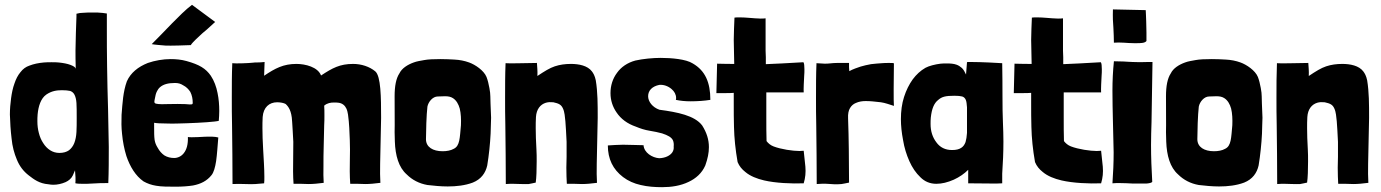

<svg xmlns="http://www.w3.org/2000/svg" viewBox="-20 -760 5727 796"><path d="M201 6C218 6 236 2 252 -5C265 -11 276 -20 282 -33L291 -54L293 -25V-9C293 -6 292 -1 293 0C303 2 314 2 325 2C337 2 349 2 361 1C386 -1 408 -1 429 -1C431 -50 431 -100 431 -151C430 -202 429 -254 428 -308C426 -364 425 -425 424 -484C423 -540 423 -594 423 -638V-704C412 -706 400 -707 385 -708H344C331 -707 320 -707 311 -706L297 -703V-692C296 -679 293 -570 293 -551C293 -532 293 -506 294 -475C293 -481 285 -486 272 -491C259 -496 242 -499 223 -501C214 -502 204 -502 193 -502C183 -502 173 -502 162 -501C140 -499 120 -495 102 -488C87 -483 75 -474 65 -461C54 -448 46 -432 40 -414C33 -395 29 -375 26 -353C23 -331 21 -308 21 -285C22 -252 24 -219 28 -186C31 -153 39 -124 50 -98C61 -71 77 -50 99 -33C121 -16 143 1 181 4C187 5 194 6 201 6ZM226 -126C212 -126 199 -130 188 -137C177 -144 167 -154 159 -167C151 -179 145 -193 141 -209C137 -224 135 -240 135 -257C135 -266 135 -276 136 -286C139 -319 149 -352 172 -368C194 -383 215 -386 237 -386C251 -386 262 -385 271 -383C279 -380 285 -375 289 -367C293 -359 296 -348 297 -333C298 -318 298 -297 298 -271C298 -250 298 -230 297 -213C296 -195 293 -180 288 -167C283 -154 275 -144 266 -137C256 -130 243 -126 226 -126Z M709 14C735 14 761 12 780 9C812 3 838 -10 857 -34C866 -45 872 -66 876 -92C880 -120 882 -155 885 -190C872 -194 850 -194 827 -193C809 -192 791 -191 776 -191C769 -191 764 -191 759 -192C760 -162 754 -140 742 -125C732 -112 717 -105 702 -105C688 -105 674 -108 661 -116C650 -124 641 -134 634 -147C627 -158 623 -168 621 -180C619 -195 619 -211 619 -233V-251C629 -249 647 -248 670 -248C695 -247 725 -248 754 -249C813 -251 873 -255 887 -259C888 -272 889 -286 889 -300C889 -325 887 -350 882 -374C877 -400 868 -425 854 -446C833 -476 807 -492 753 -507C732 -513 709 -515 687 -515C656 -515 622 -509 593 -499C573 -491 555 -481 540 -468C526 -456 514 -441 506 -423C490 -379 488 -333 484 -284C483 -258 483 -231 486 -205C489 -173 495 -142 504 -113C519 -69 542 -31 575 -8C591 1 608 7 627 10C648 14 679 14 709 14ZM767 -327C758 -328 743 -329 716 -329C686 -329 665 -328 651 -328C640 -328 633 -329 628 -330C622 -331 620 -334 620 -338C620 -342 621 -346 622 -351C624 -362 626 -373 631 -382C634 -388 638 -394 644 -399C657 -410 676 -416 705 -416C720 -416 729 -413 740 -406C752 -400 762 -390 769 -379C776 -365 779 -350 779 -334C779 -328 778 -327 767 -327ZM667 -571C683 -570 755 -572 771 -573C778 -585 804 -608 819 -622C832 -632 839 -639 872 -669L776 -740C749 -720 722 -692 692 -662C679 -648 626 -594 609 -577C617 -575 654 -572 667 -571Z M944 3C975 1 1021 5 1039 3L1075 0C1076 -7 1076 -16 1076 -27C1076 -60 1073 -105 1071 -140C1069 -176 1068 -202 1068 -229C1068 -244 1068 -258 1069 -275C1072 -315 1096 -336 1129 -336C1143 -336 1157 -333 1164 -329C1175 -319 1189 -302 1191 -257C1191 -261 1196 -177 1196 -172C1196 -148 1195 -64 1195 -50C1195 -31 1196 -13 1197 2C1220 2 1241 2 1260 3C1278 3 1299 1 1322 -2C1321 -22 1320 -45 1321 -72C1321 -98 1321 -125 1322 -154C1323 -182 1323 -211 1324 -240C1325 -255 1325 -269 1325 -282C1325 -296 1325 -309 1324 -322C1337 -333 1351 -335 1365 -335C1371 -335 1378 -335 1384 -334C1399 -332 1410 -323 1416 -310C1423 -295 1424 -275 1426 -257C1427 -247 1427 -238 1428 -230C1430 -190 1431 -164 1431 -140C1431 -112 1430 -88 1430 -50C1430 -31 1431 -13 1432 2C1455 2 1476 2 1495 3C1513 3 1534 1 1557 -2C1556 -25 1555 -51 1556 -81C1557 -107 1559 -243 1560 -271C1560 -358 1559 -444 1536 -464C1512 -484 1478 -495 1444 -495C1389 -495 1358 -478 1311 -447C1298 -482 1246 -495 1209 -495C1155 -495 1121 -477 1075 -446L1077 -503C1054 -500 1038 -502 1027 -500C1010 -498 956 -496 943 -498C941 -450 941 -402 941 -355C941 -317 941 -280 942 -243C943 -161 944 -79 944 3Z M1836 13C1872 13 1908 9 1940 -3C1975 -17 1993 -43 2000 -74C2007 -116 2012 -165 2014 -206C2015 -231 2015 -253 2016 -272C2011 -378 2015 -360 2009 -395C2006 -412 2002 -428 1997 -441C1986 -468 1950 -492 1925 -501C1906 -508 1885 -512 1864 -513C1847 -514 1827 -515 1806 -515C1780 -515 1754 -514 1739 -511C1723 -508 1708 -506 1695 -501C1670 -492 1646 -477 1636 -456C1622 -435 1616 -403 1616 -361C1617 -231 1616 -222 1616 -212C1616 -199 1617 -186 1617 -173C1619 -115 1633 -66 1666 -37C1689 -14 1718 1 1752 7C1778 10 1807 13 1836 13ZM1815 -133C1775 -133 1746 -150 1746 -183C1746 -213 1748 -285 1752 -318C1756 -338 1774 -360 1795 -360C1806 -360 1816 -361 1825 -361C1838 -361 1849 -359 1858 -353C1872 -344 1881 -328 1886 -310C1891 -290 1892 -265 1891 -241C1886 -189 1887 -155 1861 -143C1849 -136 1832 -133 1815 -133Z M2077 3C2088 2 2098 2 2107 2C2115 2 2158 4 2172 3C2180 2 2190 -1 2201 -3C2204 -23 2205 -57 2205 -91C2205 -108 2205 -125 2204 -140C2202 -176 2201 -202 2201 -229C2201 -244 2201 -258 2202 -275C2204 -307 2220 -327 2243 -334C2253 -337 2263 -337 2274 -336C2297 -331 2307 -326 2314 -310C2321 -295 2322 -275 2324 -257C2325 -246 2328 -198 2329 -172V-110C2329 -99 2328 -82 2328 -65C2328 -40 2329 -14 2330 2C2353 2 2374 2 2393 3C2411 3 2432 1 2455 -2C2454 -25 2453 -51 2454 -81C2455 -107 2457 -243 2458 -271C2458 -300 2458 -327 2457 -352C2456 -378 2454 -403 2450 -427C2446 -446 2440 -456 2434 -464C2416 -488 2380 -495 2347 -495C2323 -495 2301 -492 2280 -485C2259 -478 2238 -465 2208 -445C2209 -468 2207 -481 2206 -499C2166 -499 2092 -496 2076 -498C2074 -450 2074 -402 2074 -355C2074 -317 2074 -280 2075 -243C2076 -161 2077 -79 2077 3Z M2725 16C2764 16 2802 10 2835 -6C2865 -20 2890 -42 2904 -74C2914 -102 2919 -126 2919 -150C2919 -181 2910 -210 2891 -240C2860 -281 2789 -295 2714 -305C2685 -315 2667 -339 2667 -361C2667 -385 2684 -402 2713 -408C2731 -410 2750 -403 2764 -391C2776 -381 2783 -368 2783 -354C2783 -352 2783 -349 2782 -346C2801 -342 2821 -340 2842 -340C2872 -340 2900 -342 2925 -346C2925 -418 2904 -467 2852 -497C2824 -515 2763 -520 2719 -520C2686 -520 2645 -516 2614 -509C2581 -500 2555 -482 2538 -458C2520 -434 2511 -405 2511 -374C2511 -344 2520 -317 2536 -294C2554 -267 2581 -247 2616 -235C2635 -227 2654 -221 2673 -218C2692 -215 2710 -211 2725 -207C2749 -199 2764 -191 2770 -178C2773 -171 2774 -162 2773 -152C2774 -144 2772 -135 2767 -128C2758 -115 2739 -105 2713 -104C2684 -106 2650 -127 2648 -158C2624 -158 2597 -160 2563 -160C2540 -160 2519 -158 2500 -157C2500 -101 2521 -58 2563 -26C2584 -10 2609 1 2636 7C2665 14 2696 16 2725 16Z M3312 0C3319 -23 3321 -45 3319 -69C3316 -100 3316 -97 3312 -135C3307 -135 3301 -134 3294 -134C3267 -134 3218 -141 3187 -153C3174 -158 3165 -166 3158 -175C3157 -205 3157 -237 3157 -272V-377H3312C3311 -388 3313 -429 3314 -445C3315 -455 3315 -465 3315 -473C3315 -487 3314 -497 3311 -502C3277 -500 3244 -498 3221 -497C3198 -496 3176 -495 3155 -494V-523L3154 -550V-684C3147 -683 3140 -683 3133 -683C3117 -683 3103 -685 3086 -686C3074 -687 3059 -688 3046 -688C3039 -688 3031 -688 3025 -687C3024 -671 3022 -609 3022 -594C3022 -576 3024 -511 3024 -495C3004 -495 2987 -495 2953 -496L2950 -374H2989C3000 -374 3011 -374 3022 -375V-332C3022 -299 3022 -266 3023 -234C3024 -188 3029 -139 3038 -88C3045 -71 3056 -58 3070 -47C3090 -30 3118 -19 3148 -12C3195 -1 3262 2 3312 0Z M3440 4C3450 4 3460 4 3469 3C3478 2 3489 -1 3500 -3C3500 -34 3499 -127 3499 -141C3499 -165 3497 -248 3496 -269C3495 -288 3498 -302 3504 -312C3510 -322 3518 -329 3528 -333C3541 -339 3555 -341 3569 -341C3590 -341 3604 -339 3632 -336C3648 -334 3670 -326 3686 -321C3685 -330 3685 -357 3685 -391C3685 -400 3686 -474 3686 -497C3686 -499 3677 -499 3667 -499C3656 -499 3644 -499 3636 -498C3622 -497 3607 -496 3591 -494C3575 -491 3561 -488 3548 -484C3536 -480 3515 -473 3501 -465C3501 -473 3499 -491 3500 -481V-499H3450C3431 -499 3419 -496 3400 -496C3396 -496 3367 -498 3365 -498C3363 -450 3363 -402 3363 -355C3363 -317 3363 -280 3364 -243C3365 -161 3366 -79 3366 3C3382 2 3396 1 3408 2C3419 3 3430 3 3440 4Z M3862 2C3885 2 3909 -4 3934 -15C3958 -26 3978 -40 3994 -56V0L4110 1L4135 0V-14V-40C4138 -84 4140 -129 4140 -173C4140 -199 4139 -226 4138 -252C4135 -313 4137 -400 4135 -498C4114 -499 4095 -500 4079 -501C4059 -502 4024 -503 4004 -503C3995 -503 3989 -503 3989 -502L3985 -451C3980 -462 3975 -471 3968 -478C3961 -484 3954 -489 3945 -492C3934 -496 3920 -497 3905 -497C3897 -497 3888 -497 3879 -496C3856 -493 3832 -487 3817 -479C3796 -467 3779 -451 3764 -431C3749 -410 3737 -386 3728 -358C3719 -330 3715 -299 3715 -266C3715 -239 3718 -210 3724 -179C3729 -148 3738 -119 3750 -92C3762 -65 3777 -43 3796 -25C3814 -7 3836 2 3862 2ZM3927 -138C3899 -138 3877 -149 3862 -170C3846 -191 3838 -216 3838 -246C3838 -255 3838 -264 3839 -273C3843 -309 3852 -332 3870 -346C3885 -359 3900 -363 3937 -363C3951 -363 3962 -362 3969 -360C3976 -358 3981 -353 3984 -346C3987 -339 3988 -328 3989 -315V-259V-209C3988 -194 3986 -181 3983 -171C3979 -160 3973 -152 3965 -147C3956 -141 3944 -138 3927 -138Z M4545 0C4552 -23 4554 -45 4552 -69C4549 -100 4549 -97 4545 -135C4540 -135 4534 -134 4527 -134C4500 -134 4451 -141 4420 -153C4407 -158 4398 -166 4391 -175C4390 -205 4390 -237 4390 -272V-377H4545C4544 -388 4546 -429 4547 -445C4548 -455 4548 -465 4548 -473C4548 -487 4547 -497 4544 -502C4510 -500 4477 -498 4454 -497C4431 -496 4409 -495 4388 -494V-523L4387 -550V-684C4380 -683 4373 -683 4366 -683C4350 -683 4336 -685 4319 -686C4307 -687 4292 -688 4279 -688C4272 -688 4264 -688 4258 -687C4257 -671 4255 -609 4255 -594C4255 -576 4257 -511 4257 -495C4237 -495 4220 -495 4186 -496L4183 -374H4222C4233 -374 4244 -374 4255 -375V-332C4255 -299 4255 -266 4256 -234C4257 -188 4262 -139 4271 -88C4278 -71 4289 -58 4303 -47C4323 -30 4351 -19 4381 -12C4428 -1 4495 2 4545 0Z M4681 -581H4692C4700 -581 4708 -581 4715 -582C4724 -583 4730 -586 4733 -590V-625C4733 -662 4731 -685 4731 -697L4730 -718L4594 -721C4593 -690 4594 -665 4596 -644C4597 -623 4598 -602 4598 -583C4611 -584 4624 -584 4639 -583C4654 -582 4668 -581 4681 -581ZM4678 1H4732C4745 0 4754 -2 4757 -6C4754 -57 4752 -108 4752 -159C4752 -190 4753 -222 4754 -253L4758 -500V-503H4741C4720 -502 4690 -502 4675 -503C4660 -504 4648 -504 4639 -505C4639 -505 4598 -506 4598 -506C4598 -506 4598 -505 4598 -505C4594 -466 4592 -425 4592 -384C4592 -342 4593 -300 4594 -257L4597 -128C4597 -85 4595 -42 4592 0C4596 -1 4614 -1 4622 -1C4639 -1 4658 0 4678 1Z M5034 13C5070 13 5106 9 5138 -3C5173 -17 5191 -43 5198 -74C5205 -116 5210 -165 5212 -206C5213 -231 5213 -253 5214 -272C5209 -378 5213 -360 5207 -395C5204 -412 5200 -428 5195 -441C5184 -468 5148 -492 5123 -501C5104 -508 5083 -512 5062 -513C5045 -514 5025 -515 5004 -515C4978 -515 4952 -514 4937 -511C4921 -508 4906 -506 4893 -501C4868 -492 4844 -477 4834 -456C4820 -435 4814 -403 4814 -361C4815 -231 4814 -222 4814 -212C4814 -199 4815 -186 4815 -173C4817 -115 4831 -66 4864 -37C4887 -14 4916 1 4950 7C4976 10 5005 13 5034 13ZM5013 -133C4973 -133 4944 -150 4944 -183C4944 -213 4946 -285 4950 -318C4954 -338 4972 -360 4993 -360C5004 -360 5014 -361 5023 -361C5036 -361 5047 -359 5056 -353C5070 -344 5079 -328 5084 -310C5089 -290 5090 -265 5089 -241C5084 -189 5085 -155 5059 -143C5047 -136 5030 -133 5013 -133Z M5275 3C5286 2 5296 2 5305 2C5313 2 5356 4 5370 3C5378 2 5388 -1 5399 -3C5402 -23 5403 -57 5403 -91C5403 -108 5403 -125 5402 -140C5400 -176 5399 -202 5399 -229C5399 -244 5399 -258 5400 -275C5402 -307 5418 -327 5441 -334C5451 -337 5461 -337 5472 -336C5495 -331 5505 -326 5512 -310C5519 -295 5520 -275 5522 -257C5523 -246 5526 -198 5527 -172V-110C5527 -99 5526 -82 5526 -65C5526 -40 5527 -14 5528 2C5551 2 5572 2 5591 3C5609 3 5630 1 5653 -2C5652 -25 5651 -51 5652 -81C5653 -107 5655 -243 5656 -271C5656 -300 5656 -327 5655 -352C5654 -378 5652 -403 5648 -427C5644 -446 5638 -456 5632 -464C5614 -488 5578 -495 5545 -495C5521 -495 5499 -492 5478 -485C5457 -478 5436 -465 5406 -445C5407 -468 5405 -481 5404 -499C5364 -499 5290 -496 5274 -498C5272 -450 5272 -402 5272 -355C5272 -317 5272 -280 5273 -243C5274 -161 5275 -79 5275 3Z"/></svg>

Font: Londrina Solid CC
Style: CC
Weight: 400
Designer: Marcelo Magalhaes
Foundry: Tipos Pereira
Version: Version 1.003;FEAKit 1.0